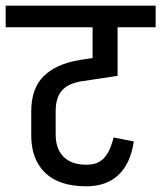

<svg xmlns="http://www.w3.org/2000/svg" viewBox="-45 -658 568 676"><path d="M-25 -562V-638H503V-562ZM258 -2V-78Q287 -78 305 -88.5Q323 -99 335 -120.5Q347 -142 355 -174L426 -160Q415 -83 372.5 -42.5Q330 -2 258 -2ZM260 -2Q163 -2 114 -49.5Q65 -97 65 -181L151 -184Q151 -151 163 -127.5Q175 -104 199 -91Q223 -78 260 -78ZM65 -180V-267H151V-183ZM65 -266Q65 -346 108.5 -389.5Q152 -433 237 -447V-371Q191 -362 171 -337Q151 -312 151 -266ZM237 -371V-447L369 -467V-391ZM281 -440V-630H369V-440Z"/></svg>

Font: Akshar Light
Style: Regular
Weight: 400
Version: Version 1.100